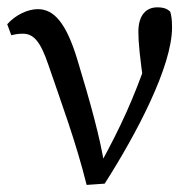

<svg xmlns="http://www.w3.org/2000/svg" viewBox="-20 -508 531 531"><path d="M219.6 3.4 269.5 -0.1C358 -138.7 455.8 -324.5 455.8 -431.9C455.8 -455.1 453.8 -465.4 450.7 -476C443.1 -482.6 434.8 -487.7 414.9 -487.7C383.3 -487.7 362.7 -465 362.7 -420.2C362.7 -391.2 366.3 -351.8 379.3 -261.9L388.5 -347.2C349.2 -235.5 316.5 -161.7 254.5 -48.7L269.9 -45C257.1 -127.4 229.9 -224 194.7 -340.5C163.6 -444.2 129.7 -482.7 84.6 -482.7C57.5 -482.7 23.6 -467.5 0 -441L11.2 -410.7C20.2 -412.8 30.2 -414.8 43.2 -414.8C74 -414.8 92.3 -391.2 113.2 -330.3C151.7 -217.9 190 -115.2 219.6 3.4Z"/></svg>

Font: Source Serif Variable
Style: Regular
Weight: 389
Designer: Frank Grießhammer
Foundry: Adobe Systems Incorporated
Version: Version 3.001;hotconv 1.0.111;makeotfexe 2.5.65597